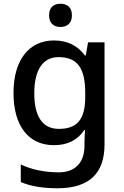

<svg xmlns="http://www.w3.org/2000/svg" viewBox="-20 -765 661 1025"><path d="M303 -745C269 -745 242 -728 242 -683C242 -639 269 -621 303 -621C336 -621 364 -639 364 -683C364 -728 336 -745 303 -745ZM268 -549C133 -549 52 -442 52 -269C52 -93 132 10 268 10C338 10 393 -15 430 -71H434C433 -57 431 -23 431 -5V13C431 103 381 155 294 155C217 155 147 140 91 113V207C146 230 210 240 287 240C457 240 538 160 538 6V-539H450L438 -469H433C394 -523 337 -549 268 -549ZM292 -460C391 -460 435 -405 435 -268V-248C435 -126 391 -77 294 -77C207 -77 163 -143 163 -267C163 -392 209 -460 292 -460Z"/></svg>

Font: Noto Sans Lisu Medium
Style: Regular
Weight: 500
Designer: Monotype Design Team. David Williams.
Foundry: Monotype Imaging Inc.
Version: Version 2.102